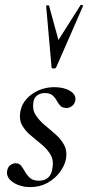

<svg xmlns="http://www.w3.org/2000/svg" viewBox="-20 -751 359 782"><path d="M103 11Q63 11 34 -8Q5 -27 9 -54Q11 -70 21.5 -78Q32 -86 44 -86Q59 -86 67 -75Q75 -64 82.5 -50.5Q90 -37 102.5 -26Q115 -15 139 -15Q163 -15 177 -28.5Q191 -42 194 -69Q199 -100 185 -122.5Q171 -145 148.5 -163.5Q126 -182 104 -200.5Q82 -219 69.5 -242Q57 -265 63 -297Q68 -326 88.5 -348.5Q109 -371 138.5 -383.5Q168 -396 201 -396Q240 -396 265 -381Q290 -366 287 -343Q284 -327 273 -319Q262 -311 252 -311Q234 -311 225.5 -320.5Q217 -330 210.5 -342Q204 -354 193.5 -363Q183 -372 162 -372Q144 -372 131 -362Q118 -352 116 -335Q111 -306 124.5 -284Q138 -262 160.5 -243Q183 -224 205.5 -204.5Q228 -185 241 -161Q254 -137 249 -105Q244 -77 224 -50Q204 -23 173 -6Q142 11 103 11ZM190 -477 168 -726Q168 -729 173.5 -729.5Q179 -730 180 -727L218 -588L308 -730Q309 -732 314.5 -730.5Q320 -729 318 -726L209 -477Q207 -472 198.5 -472Q190 -472 190 -477Z"/></svg>

Font: Cormorant Medium
Style: Italic
Weight: 500
Italic angle: -10°
Designer: Christian Thalmann (Catharsis Fonts)
Foundry: Catharsis Fonts
Version: Version 4.000